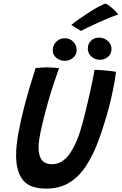

<svg xmlns="http://www.w3.org/2000/svg" viewBox="-20 -1066 700 1103"><path d="M245 17.5Q150 17.5 111.2 -32.2Q72.5 -82 72.5 -172.5Q72.5 -228.5 85.2 -298.8Q98 -369 119 -451.5Q132.5 -504 149.2 -560.5Q166 -617 184.5 -675Q200 -676.5 216.5 -677.8Q233 -679 247.5 -679Q267.5 -679 286 -677.5Q304.5 -676 319 -674.5Q302 -627 282.8 -567.8Q263.5 -508.5 247.5 -449Q228.5 -379.5 215 -317Q201.5 -254.5 201.5 -218.5Q201.5 -122.5 278.5 -122.5Q339 -122.5 382 -185.2Q425 -248 454.5 -359.5Q461.5 -386.5 471.8 -427.5Q482 -468.5 492.2 -513.8Q502.5 -559 510.8 -599.2Q519 -639.5 522.5 -664.5Q542.5 -664.5 569.2 -662.5Q596 -660.5 618 -657.8Q640 -655 646.5 -653Q641.5 -611 630.2 -554.8Q619 -498.5 604.5 -444Q577.5 -345 546.8 -261Q516 -177 475.5 -114.5Q435 -52 378.8 -17.2Q322.5 17.5 245 17.5ZM554 -722.5Q526 -722.5 505.2 -741Q484.5 -759.5 484.5 -787.5Q484.5 -814.5 503 -832.2Q521.5 -850 548 -850Q577 -850 598.8 -831.5Q620.5 -813 620.5 -784.5Q620.5 -756 600 -739.2Q579.5 -722.5 554 -722.5ZM352 -716.5Q325.5 -716.5 304.2 -733.2Q283 -750 283 -777Q283 -806.5 303.5 -826.5Q324 -846.5 351.5 -846.5Q381 -846.5 400.8 -826.5Q420.5 -806.5 420.5 -778Q420.5 -751 399.8 -733.8Q379 -716.5 352 -716.5ZM588 -1045.5Q613 -1031 633.8 -1011Q654.5 -991 660 -982.5Q640.5 -977 609.8 -964.5Q579 -952 546 -937Q513 -922 485.5 -908.8Q458 -895.5 445 -888.5L389.5 -922.5Q405 -936 432.8 -955.5Q460.5 -975 491.2 -994.8Q522 -1014.5 548.5 -1028.8Q575 -1043 588 -1045.5Z"/></svg>

Font: Grandstander Medium
Style: Italic
Weight: 500
Italic angle: -15°
Designer: Tyler Finck
Foundry: Etcetera Type Co
Version: Version 1.200; ttfautohint (v1.8.3)